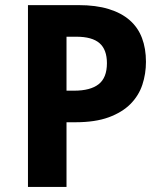

<svg xmlns="http://www.w3.org/2000/svg" viewBox="-20 -734 638 754"><path d="M241.2 -377.9H271Q335 -377.9 367.4 -403.3Q399.9 -428.7 399.9 -485.8Q399.9 -539.1 370.8 -564.5Q341.8 -589.8 279.8 -589.8H241.2ZM553.2 -491.2Q553.2 -444.3 539.1 -401.4Q524.9 -358.4 492.4 -325.7Q460 -293 407 -273.4Q354 -253.9 275.9 -253.9H241.2V0H89.8V-713.9H288.1Q356.9 -713.9 407 -698.5Q457 -683.1 489.5 -654.5Q522 -626 537.6 -584.7Q553.2 -543.5 553.2 -491.2Z"/></svg>

Font: Droid Sans
Style: Bold
Weight: 700
Foundry: Ascender Corporation
Version: Version 1.00 build 112